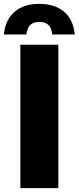

<svg xmlns="http://www.w3.org/2000/svg" viewBox="-61 -971 406 991"><path d="M44 0V-740H240V0ZM-41 -793Q-33.5 -869.5 14.2 -910.2Q62 -951 142 -951Q222.5 -951 270 -910.2Q317.5 -869.5 325 -793H209Q204.5 -828.5 188 -843.2Q171.5 -858 142 -858Q113 -858 96.2 -843.2Q79.5 -828.5 75 -793Z"/></svg>

Font: Encode Sans Condensed Black
Style: Regular
Weight: 900
Width: 3
Designer: Multiple Designers
Foundry: Impallari Type
Version: Version 3.000; ttfautohint (v1.8.3) -l 8 -r 50 -G 200 -x 14 